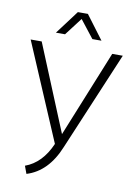

<svg xmlns="http://www.w3.org/2000/svg" viewBox="-96 -760 721 1013"><g transform="rotate(10 264.0 -254.0)"><path d="M17.1 -512.7H76.2L266.6 -49.8L454.1 -512.7H510.7L288.1 15.1Q231.4 154.8 118.2 189.5L103 148.4Q191.9 116.2 238.8 7.8ZM237.3 -698.2H291L386.2 -571.3H337.4L263.2 -666L190.9 -571.3H142.1Z"/></g></svg>

Font: Voltera Light
Style: Light
Weight: 300
Designer: Bernd Montag
Version: Version 1.301